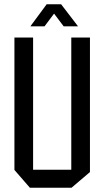

<svg xmlns="http://www.w3.org/2000/svg" viewBox="-20 -885 489 905"><path d="M316 0V-708H404V-74L317 0ZM121 0 48 -84V-85H316V0ZM48 -85V-708H136V-85ZM280 -761 209 -855 268 -865 347 -762V-761ZM124 -761V-762L200 -865H268L190 -761Z"/></svg>

Font: Foldit
Style: Regular
Weight: 400
Version: Version 1.003